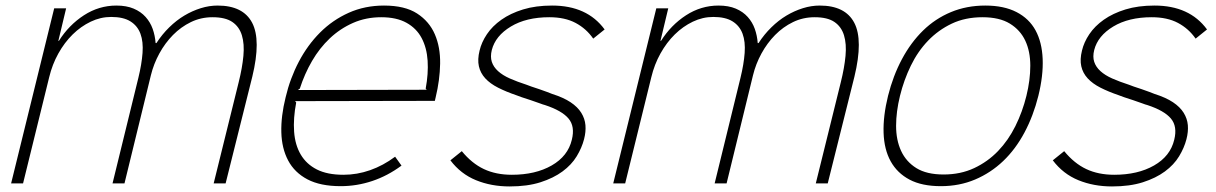

<svg xmlns="http://www.w3.org/2000/svg" viewBox="-20 -660 4375 691"><path d="M888 -384 792 0H749L839 -364Q852 -416 856 -459Q860 -502 850.5 -533Q841 -564 816 -581Q791 -598 745 -598Q703 -598 667 -580.5Q631 -563 602.5 -534Q574 -505 553.5 -467.5Q533 -430 523 -389L428 0H385L478 -380Q490 -429 493 -469.5Q496 -510 485.5 -538.5Q475 -567 449.5 -583Q424 -599 380 -599Q342 -599 306.5 -582Q271 -565 241.5 -536Q212 -507 190 -467.5Q168 -428 157 -382L63 0H20L175 -630H218L190 -513H192Q228 -570 282 -605Q336 -640 399 -640Q435 -640 461 -629Q487 -618 504 -599Q521 -580 529.5 -556Q538 -532 540 -505H543Q563 -536 589 -561.5Q615 -587 643.5 -604Q672 -621 702.5 -630.5Q733 -640 763 -640Q855 -640 887.5 -578Q920 -516 888 -384Z M1545 -297 1042 -296 1046 -291Q1035 -234 1038.5 -186Q1042 -138 1062.5 -103.5Q1083 -69 1120.5 -50Q1158 -31 1216 -31Q1265 -31 1312 -47.5Q1359 -64 1402 -96L1425 -64Q1375 -27 1319.5 -8.5Q1264 10 1206 10Q1133 10 1086.5 -14.5Q1040 -39 1017 -82.5Q994 -126 992.5 -184Q991 -242 1008 -310Q1024 -378 1055.5 -438Q1087 -498 1132 -543Q1177 -588 1235 -614Q1293 -640 1362 -640Q1437 -640 1481 -611.5Q1525 -583 1545 -536.5Q1565 -490 1564 -431Q1563 -372 1548 -310ZM1516 -337 1512 -341Q1522 -395 1519 -441.5Q1516 -488 1497.5 -523Q1479 -558 1443 -578Q1407 -598 1352 -598Q1297 -598 1250.5 -577.5Q1204 -557 1167 -522Q1130 -487 1103 -440.5Q1076 -394 1059 -341L1052 -336Z M2082 -159Q2074 -128 2055.5 -97.5Q2037 -67 2004.5 -43Q1972 -19 1925 -4Q1878 11 1814 11Q1748 11 1693 -11.5Q1638 -34 1601 -83L1642 -116Q1678 -72 1721.5 -51.5Q1765 -31 1822 -31Q1907 -31 1965.5 -64.5Q2024 -98 2038 -157Q2050 -205 2026 -233.5Q2002 -262 1941 -282Q1936 -283 1921.5 -288.5Q1907 -294 1890 -299.5Q1873 -305 1858 -310Q1843 -315 1839 -317Q1801 -330 1772.5 -344.5Q1744 -359 1726.5 -378Q1709 -397 1703.5 -421.5Q1698 -446 1706 -478Q1713 -508 1732.5 -537Q1752 -566 1784.5 -589Q1817 -612 1862.5 -626Q1908 -640 1967 -640Q2093 -640 2156 -554L2115 -521Q2090 -557 2051.5 -577.5Q2013 -598 1957 -598Q1874 -598 1818.5 -564.5Q1763 -531 1750 -480Q1744 -456 1750 -437.5Q1756 -419 1772.5 -404Q1789 -389 1815 -377.5Q1841 -366 1875 -355Q1879 -353 1892.5 -348.5Q1906 -344 1921 -339Q1936 -334 1949 -329Q1962 -324 1967 -322Q2008 -309 2033.5 -292Q2059 -275 2072 -254Q2085 -233 2087 -209.5Q2089 -186 2082 -159Z M3055 -384 2959 0H2916L3006 -364Q3019 -416 3023 -459Q3027 -502 3017.5 -533Q3008 -564 2983 -581Q2958 -598 2912 -598Q2870 -598 2834 -580.5Q2798 -563 2769.5 -534Q2741 -505 2720.5 -467.5Q2700 -430 2690 -389L2595 0H2552L2645 -380Q2657 -429 2660 -469.5Q2663 -510 2652.5 -538.5Q2642 -567 2616.5 -583Q2591 -599 2547 -599Q2509 -599 2473.5 -582Q2438 -565 2408.5 -536Q2379 -507 2357 -467.5Q2335 -428 2324 -382L2230 0H2187L2342 -630H2385L2357 -513H2359Q2395 -570 2449 -605Q2503 -640 2566 -640Q2602 -640 2628 -629Q2654 -618 2671 -599Q2688 -580 2696.5 -556Q2705 -532 2707 -505H2710Q2730 -536 2756 -561.5Q2782 -587 2810.5 -604Q2839 -621 2869.5 -630.5Q2900 -640 2930 -640Q3022 -640 3054.5 -578Q3087 -516 3055 -384Z M3717 -315Q3699 -243 3667 -183Q3635 -123 3590.5 -80.5Q3546 -38 3489.5 -14Q3433 10 3366 10Q3298 10 3253.5 -13.5Q3209 -37 3185.5 -79.5Q3162 -122 3160 -182Q3158 -242 3176 -315Q3194 -387 3226 -447Q3258 -507 3302 -550Q3346 -593 3402.5 -616.5Q3459 -640 3526 -640Q3593 -640 3638.5 -616.5Q3684 -593 3707 -550.5Q3730 -508 3732.5 -448Q3735 -388 3717 -315ZM3674 -315Q3688 -372 3688 -423.5Q3688 -475 3670 -513.5Q3652 -552 3614.5 -575Q3577 -598 3516 -598Q3454 -598 3405.5 -575Q3357 -552 3320 -513.5Q3283 -475 3258 -423.5Q3233 -372 3219 -315Q3205 -258 3205 -207Q3205 -156 3223 -117Q3241 -78 3278 -55Q3315 -32 3376 -32Q3437 -32 3486 -55Q3535 -78 3572 -116.5Q3609 -155 3634.5 -206.5Q3660 -258 3674 -315Z M4250 -159Q4242 -128 4223.5 -97.5Q4205 -67 4172.5 -43Q4140 -19 4093 -4Q4046 11 3982 11Q3916 11 3861 -11.5Q3806 -34 3769 -83L3810 -116Q3846 -72 3889.5 -51.5Q3933 -31 3990 -31Q4075 -31 4133.5 -64.5Q4192 -98 4206 -157Q4218 -205 4194 -233.5Q4170 -262 4109 -282Q4104 -283 4089.5 -288.5Q4075 -294 4058 -299.5Q4041 -305 4026 -310Q4011 -315 4007 -317Q3969 -330 3940.5 -344.5Q3912 -359 3894.5 -378Q3877 -397 3871.5 -421.5Q3866 -446 3874 -478Q3881 -508 3900.5 -537Q3920 -566 3952.5 -589Q3985 -612 4030.5 -626Q4076 -640 4135 -640Q4261 -640 4324 -554L4283 -521Q4258 -557 4219.5 -577.5Q4181 -598 4125 -598Q4042 -598 3986.5 -564.5Q3931 -531 3918 -480Q3912 -456 3918 -437.5Q3924 -419 3940.5 -404Q3957 -389 3983 -377.5Q4009 -366 4043 -355Q4047 -353 4060.5 -348.5Q4074 -344 4089 -339Q4104 -334 4117 -329Q4130 -324 4135 -322Q4176 -309 4201.5 -292Q4227 -275 4240 -254Q4253 -233 4255 -209.5Q4257 -186 4250 -159Z"/></svg>

Font: TypoPRO Sinkin Sans
Style: 200 X Light Italic
Weight: 200
Italic angle: -112°
Designer: Keith Bates
Foundry: K-Type
Version: Sinkin Sans (version 1.0)  by Keith Bates   •   © 2014   www